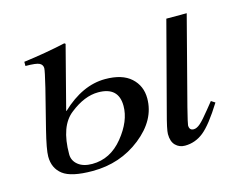

<svg xmlns="http://www.w3.org/2000/svg" viewBox="-71 -547 831 664"><g transform="rotate(-15 344.5 -215.0)"><path d="M643 -117 657 -108Q614 -39 584 -15Q554 9 517 9Q497 9 483.5 -4.5Q470 -18 470 -45Q470 -61 486 -120L568 -432H641L559 -117Q545 -61 545 -56Q545 -38 561 -38Q572 -38 585 -49.5Q598 -61 622 -91ZM151 -214 152 -213Q228 -285 309 -285Q370 -285 401.5 -256.5Q433 -228 433 -183Q433 -106 359 -47.5Q285 11 186 11Q110 11 80 -12Q50 -35 50 -77Q50 -102 67 -170L102 -309Q116 -367 116 -376Q116 -388 105 -394Q94 -400 55 -400V-415Q133 -425 205 -441L209 -438ZM347 -179Q347 -247 274 -247Q225 -247 173 -206Q122 -167 122 -66Q122 -43 140.5 -28Q159 -13 191 -13Q256 -13 301.5 -69Q347 -125 347 -179Z"/></g></svg>

Font: STIX
Style: Italic
Weight: 400
Italic angle: -16.33°
Designer: MicroPress Inc., with final additions and corrections provided by Coen Hoffman, Elsevier (retired)
Version: Version 1.1.1